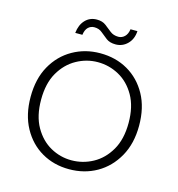

<svg xmlns="http://www.w3.org/2000/svg" viewBox="-100 -732 770 831"><g transform="rotate(15 285.0 -316.5)"><path d="M283 12Q215 12 160.5 -19.5Q106 -51 74 -109.5Q42 -168 42 -248Q42 -329 74.5 -387Q107 -445 162.5 -476.5Q218 -508 285 -508Q355 -508 409.5 -476.5Q464 -445 496 -387Q528 -329 528 -248Q528 -168 495 -109.5Q462 -51 407 -19.5Q352 12 283 12ZM283 -28Q334 -28 379 -52.5Q424 -77 452.5 -126Q481 -175 481 -248Q481 -321 453 -370Q425 -419 380.5 -443.5Q336 -468 285 -468Q235 -468 190 -443Q145 -418 117 -369.5Q89 -321 89 -248Q89 -175 117 -126Q145 -77 189 -52.5Q233 -28 283 -28ZM338 -562Q312 -562 296 -574Q280 -586 266 -598Q252 -610 231 -610Q215 -610 203.5 -599Q192 -588 189 -565H157Q161 -602 181.5 -623.5Q202 -645 233 -645Q258 -645 273.5 -633Q289 -621 304 -609Q319 -597 341 -597Q357 -597 369 -608.5Q381 -620 384 -642H415Q413 -606 391 -584Q369 -562 338 -562Z"/></g></svg>

Font: DM Sans 28pt ExtraLight
Style: Regular
Weight: 250
Version: Version 4.004;gftools[0.9.30]